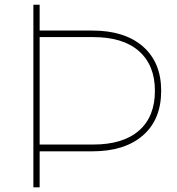

<svg xmlns="http://www.w3.org/2000/svg" viewBox="-20 -798 756 818"><path d="M666.7 -411.1Q666.7 -288.9 588.9 -221.1Q511.1 -153.3 373.3 -153.3H148.9V0H122.2V-777.8H148.9V-667.8H373.3Q511.1 -667.8 588.9 -600Q666.7 -532.2 666.7 -411.1ZM640 -411.1Q640 -520 572.2 -580Q504.4 -640 376.7 -640H148.9V-182.2H376.7Q504.4 -182.2 572.2 -241.7Q640 -301.1 640 -411.1Z"/></svg>

Font: Paperlogy 1 Thin
Style: Regular
Weight: 250
Designer: redesigned by Lee Juim, glyphs from Gmarket Sans & Montserrat
Foundry: PT&
Version: Version 1.001